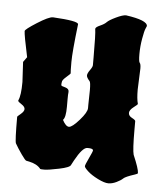

<svg xmlns="http://www.w3.org/2000/svg" viewBox="-47 -600 581 690"><g transform="rotate(5 243.5 -254.5)"><path d="M448 -372 445 -296Q445 -262 450 -245V-244Q450 -242 435.5 -231Q421 -220 421 -209.5Q421 -199 433.5 -192.5Q446 -186 446 -182V-151Q446 -78 451 -61Q472 -12 472 3Q472 6 462 9Q428 20 421 27Q414 34 398.5 41.5Q383 49 369 49Q355 49 331 37Q307 25 293.5 12.5Q280 0 280 -5Q280 -10 292 -35Q304 -60 304 -64Q304 -71 285 -71H283Q266 -71 239 -22L230 -5Q227 4 188.5 12Q150 20 136 20Q122 20 121 19Q108 2 79 -4L69 -6Q65 -6 50 -27.5Q35 -49 26 -65Q22 -73 22 -161Q22 -162 34 -172Q46 -182 46 -190.5Q46 -199 33.5 -207Q21 -215 21 -218V-220Q30 -238 30 -287L26 -359L39 -377Q22 -456 22 -470Q22 -476 63 -502Q104 -528 119 -528Q211 -523 211 -511Q199 -409 199 -374Q199 -339 200 -333Q200 -331 185.5 -318.5Q171 -306 171 -299L170 -291Q170 -287 172 -285L185 -281Q198 -277 198 -268V-264Q197 -258 197 -241V-212Q197 -173 187 -164Q199 -141 210.5 -141Q222 -141 247.5 -170Q273 -199 273 -214V-226L274 -279Q274 -307 270 -311Q259 -323 259 -330.5Q259 -338 268 -350.5Q277 -363 277 -369V-397Q277 -482 274 -499V-500Q274 -506 290 -513Q306 -520 313 -527.5Q320 -535 344 -546.5Q368 -558 380 -558Q458 -547 458 -526Q458 -525 454 -516.5Q450 -508 445 -479.5Q440 -451 440 -423.5Q440 -396 444 -392Q448 -388 448 -372Z"/></g></svg>

Font: Piedra
Style: Regular
Weight: 400
Designer: Angel Koziupa & Ale Paul
Foundry: Angel Koziupa and Alejandro Paul
Version: Version 1.000